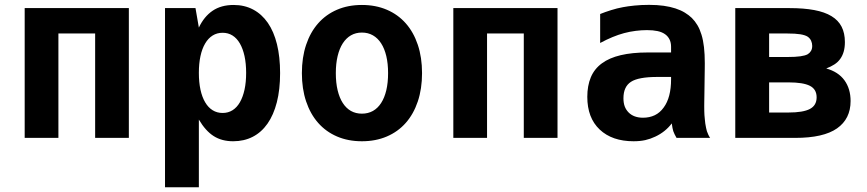

<svg xmlns="http://www.w3.org/2000/svg" viewBox="-20 -581 3652 809"><path d="M84 -546.9H522.9V0H380.9V-439.9H226.1V0H84Z M675.3 -546.9H803.7L817.9 -464.8Q839.8 -511.2 875.7 -535.6Q911.6 -560.1 964.4 -560.1Q1010.3 -560.1 1046.6 -540.8Q1083 -521.5 1108.4 -484.9Q1133.8 -448.2 1147 -394.8Q1160.2 -341.3 1160.2 -272.9Q1160.2 -203.6 1146.5 -150.1Q1132.8 -96.7 1107.2 -60.1Q1081.5 -23.4 1044.9 -4.6Q1008.3 14.2 962.4 14.2Q914.6 14.2 880.4 -7.6Q846.2 -29.3 817.9 -77.1V208H675.3ZM918 -105Q941.4 -105 959.7 -116.5Q978 -127.9 990.7 -149.9Q1003.4 -171.9 1010.3 -203.1Q1017.1 -234.4 1017.1 -273.9Q1017.1 -313.5 1010.3 -344.7Q1003.4 -376 990.7 -397.9Q978 -419.9 959.7 -431.4Q941.4 -442.9 918 -442.9Q894.5 -442.9 876 -431.4Q857.4 -419.9 844.5 -397.9Q831.5 -376 824.7 -344.7Q817.9 -313.5 817.9 -273.9Q817.9 -234.4 824.7 -203.1Q831.5 -171.9 844.5 -149.9Q857.4 -127.9 876 -116.5Q894.5 -105 918 -105Z M1504.9 14.2Q1446.8 14.2 1400.1 -5.9Q1353.5 -25.9 1320.6 -63.2Q1287.6 -100.6 1269.8 -153.8Q1252 -207 1252 -272.9Q1252 -338.9 1269.8 -392.1Q1287.6 -445.3 1320.6 -482.7Q1353.5 -520 1400.1 -540Q1446.8 -560.1 1504.9 -560.1Q1563 -560.1 1609.9 -540Q1656.7 -520 1689.7 -482.7Q1722.7 -445.3 1740.5 -392.1Q1758.3 -338.9 1758.3 -272.9Q1758.3 -207 1740.5 -153.8Q1722.7 -100.6 1689.7 -63.2Q1656.7 -25.9 1609.9 -5.9Q1563 14.2 1504.9 14.2ZM1504.9 -102.1Q1530.8 -102.1 1551.3 -113.5Q1571.8 -125 1585.9 -147Q1600.1 -168.9 1607.7 -200.7Q1615.2 -232.4 1615.2 -272.9Q1615.2 -313 1607.7 -344.7Q1600.1 -376.5 1585.9 -398.4Q1571.8 -420.4 1551.3 -432.1Q1530.8 -443.8 1504.9 -443.8Q1479 -443.8 1458.7 -432.1Q1438.5 -420.4 1424.3 -398.4Q1410.2 -376.5 1402.6 -344.7Q1395 -313 1395 -272.9Q1395 -232.4 1402.6 -200.7Q1410.2 -168.9 1424.3 -147Q1438.5 -125 1458.7 -113.5Q1479 -102.1 1504.9 -102.1Z M1890.1 -546.9H2329.1V0H2187V-439.9H2032.2V0H1890.1Z M2649.4 14.2Q2605 14.2 2569.1 2Q2533.2 -10.3 2506.8 -35.2Q2454.6 -84.5 2454.6 -172.9Q2454.6 -219.7 2469.5 -255.4Q2484.4 -291 2516.6 -314.5Q2578.6 -359.9 2708.5 -359.9H2807.6V-383.8Q2807.6 -401.9 2801 -415Q2794.4 -428.2 2782.7 -436.5Q2770 -445.8 2750.7 -450Q2731.4 -454.1 2706.1 -454.1Q2682.6 -454.1 2658 -450.9Q2633.3 -447.8 2609.4 -441.4Q2585.9 -435.1 2560.5 -424.6Q2535.2 -414.1 2508.8 -399.9V-522Q2529.3 -530.3 2554.9 -538.3Q2580.6 -546.4 2605 -550.8Q2625 -554.7 2653.8 -557.6Q2682.6 -560.5 2714.8 -560.5Q2749 -560.5 2776.6 -556.6Q2804.2 -552.7 2826.4 -545.4Q2848.6 -538.1 2865.5 -527.8Q2882.3 -517.6 2895 -505.4Q2908.2 -492.2 2918.5 -475.1Q2928.7 -458 2935.8 -434.8Q2942.9 -411.6 2946.3 -382.1Q2949.7 -352.5 2949.7 -314.5Q2949.7 -305.2 2949.5 -290Q2949.2 -274.9 2949 -256.8Q2948.7 -238.8 2948.5 -219.5Q2948.2 -200.2 2948 -183.1Q2947.8 -166 2947.5 -152.8Q2947.3 -139.6 2947.3 -133.8Q2947.3 -123.5 2947.5 -113.3Q2947.8 -103 2948.2 -96.2Q2949.2 -86.4 2950 -76.9Q2950.7 -67.4 2951.7 -61Q2953.1 -51.3 2955.1 -42.2Q2957 -33.2 2958.5 -28.3Q2960.9 -21 2964.6 -13.2Q2968.3 -5.4 2972.2 0H2830.6Q2826.2 -7.3 2822.5 -15.1Q2818.8 -22.9 2816.9 -28.3Q2815.4 -33.2 2813.5 -42.2Q2811.5 -51.3 2810.5 -61Q2783.7 -25.4 2741.2 -5.4Q2720.7 4.4 2699 9.3Q2677.2 14.2 2649.4 14.2ZM2689.5 -85Q2716.8 -85 2738.8 -95.5Q2760.7 -106 2776.4 -127.9Q2807.6 -169.9 2807.6 -247.1V-256.8H2750.5Q2669.9 -256.8 2638.7 -236.3Q2606.9 -215.8 2606.9 -167Q2606.9 -147 2612.3 -132.6Q2617.7 -118.2 2628.9 -106.9Q2650.9 -85 2689.5 -85Z M3078.1 -546.9H3306.6Q3366.7 -546.9 3410.9 -538.6Q3455.1 -530.3 3483.6 -512.9Q3512.2 -495.6 3526.1 -468.5Q3540 -441.4 3540 -403.8Q3540 -380.9 3534.9 -363.3Q3529.8 -345.7 3520 -332.3Q3510.3 -318.8 3495.4 -309.3Q3480.5 -299.8 3461.4 -292.5Q3512.2 -278.3 3538.1 -242.7Q3564 -207 3564 -155.3Q3564 -80.1 3506.8 -40Q3449.7 0 3330.6 0H3078.1ZM3296.9 -340.8Q3332 -340.8 3352.5 -343.8Q3373 -346.7 3383.3 -352.5Q3391.6 -357.4 3397 -366.2Q3402.3 -375 3402.3 -387.7Q3402.3 -398.9 3397.7 -409.2Q3393.1 -419.4 3383.3 -426.3Q3373 -433.1 3352.5 -436.5Q3332 -439.9 3296.9 -439.9H3220.7V-340.8ZM3302.2 -106.9Q3363.8 -106.9 3392.3 -121.8Q3420.9 -136.7 3420.9 -170.9Q3420.9 -205.1 3392.3 -219.5Q3363.8 -233.9 3302.2 -233.9H3220.7V-106.9Z"/></svg>

Font: Hack
Style: Bold
Weight: 700
Monospace: yes
Designer: Christopher Simpkins
Foundry: Christopher Simpkins
Version: Version 2.017